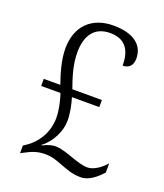

<svg xmlns="http://www.w3.org/2000/svg" viewBox="-136 -815 784 916"><g transform="rotate(20 256.5 -357.0)"><path d="M382 10C426 10 466 -29 487 -52V-99C464 -72 428 -45 395 -45C370 -45 338 -56 312 -65C289 -73 249 -88 222 -88C205 -88 186 -85 155 -69L153 -71C201 -107 231 -169 231 -222C231 -261 222 -302 212 -335H351V-371H201C186 -414 163 -477 163 -544C163 -632 201 -685 280 -685C365 -685 388 -626 388 -559C417 -559 438 -575 438 -613C438 -678 389 -724 282 -724C173 -724 103 -657 103 -543C103 -485 122 -422 140 -371H56V-335H154C166 -298 176 -255 176 -216C176 -134 129 -77 89 -50L71 -38V1L86 -7C118 -24 146 -36 185 -36C222 -36 247 -26 275 -15C308 -3 338 10 382 10Z"/></g></svg>

Font: Noto Serif Devanagari SemiCondensed Light
Style: Regular
Weight: 300
Width: 4
Designer: Universal Thirst, Indian Type Foundry and the Monotype Design Team
Foundry: Monotype Imaging Inc.
Version: Version 2.004